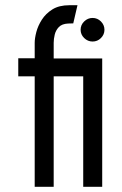

<svg xmlns="http://www.w3.org/2000/svg" viewBox="-20 -716 466 736"><path d="M113 0V-423.4H50V-492.6H113V-552Q113 -569 119.2 -593Q125.4 -617 140.4 -640.5Q155.4 -664 180.9 -680Q206.4 -696 246 -696H277L260.8 -626.4L241 -625.8Q217.4 -624.6 205.6 -612.3Q193.8 -600 189.8 -583.3Q185.8 -566.6 185.8 -552V-492H371.8V0H299V-423.4H185.8V0ZM334.9 -556.8Q316.4 -556.8 302.7 -570.2Q289 -583.6 289 -602Q289 -620.4 302.7 -633.8Q316.4 -647.2 334.9 -647.2Q353.5 -647.2 366.9 -633.8Q380.4 -620.3 380.4 -601.8Q380.4 -583.5 366.9 -570.1Q353.5 -556.8 334.9 -556.8Z"/></svg>

Font: Stick No Bills ExtraLight
Style: Regular
Weight: 200
Designer: Kosala Senevirathne, Siva Puranthara, Lasantha Premarathna, Tharique Azeez
Foundry: mooniak
Version: Version 2.000